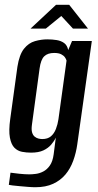

<svg xmlns="http://www.w3.org/2000/svg" viewBox="-20 -666 409 805"><path d="M128 119Q115 119 97 117.5Q79 116 62 114.5Q45 113 32.5 111.5Q20 110 17 109L24 58Q37 60 61 62.5Q85 65 103 65Q115 65 130.5 63Q146 61 161.5 53Q177 45 189 28Q201 11 205 -19L214 -89Q207 -74 194.5 -59.5Q182 -45 162 -35.5Q142 -26 110 -26Q91 -26 72.5 -29.5Q54 -33 40.5 -46.5Q27 -60 21.5 -89Q16 -118 23 -168L53 -386Q61 -437 80.5 -461.5Q100 -486 126.5 -493.5Q153 -501 178 -501Q199 -501 217.5 -498Q236 -495 249 -485.5Q262 -476 266 -456L282 -494H365L304 -61Q299 -25 287 8Q275 41 254.5 65.5Q234 90 203 104.5Q172 119 128 119ZM157 -83Q180 -83 193.5 -94.5Q207 -106 214.5 -125.5Q222 -145 225 -166L259 -412Q257 -419 252 -426Q247 -433 236.5 -438.5Q226 -444 207 -444Q180 -444 165.5 -430Q151 -416 146 -379L114 -144Q111 -123 114.5 -111Q118 -99 125.5 -93Q133 -87 141.5 -85Q150 -83 157 -83ZM108 -546 215 -646H270L349 -546H286L237 -599L172 -546Z"/></svg>

Font: Alumni Sans Thin SemiBold
Style: Italic
Weight: 600
Italic angle: -8°
Version: Version 1.016